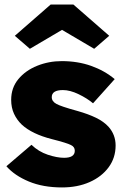

<svg xmlns="http://www.w3.org/2000/svg" viewBox="-20 -812 542 842"><path d="M252 10Q169 10 106.5 -16Q44 -42 8 -83L118 -177Q149 -147 189.5 -133.5Q230 -120 261 -120Q308 -120 308 -151Q308 -168 291 -176Q274 -185 207 -202Q121 -224 76 -265Q54 -286 41.5 -313Q29 -340 29 -374Q29 -427 60.5 -465Q92 -503 143 -523.5Q194 -544 251 -544Q321 -544 380 -523Q439 -502 483 -465L388 -359Q362 -381 324.5 -399Q287 -417 256 -417Q207 -417 207 -386Q207 -367 228 -356Q237 -351 259 -343.5Q281 -336 321 -325Q367 -312 401 -295.5Q435 -279 456 -256Q487 -221 487 -174Q487 -120 456.5 -78.5Q426 -37 373 -13.5Q320 10 252 10ZM111 -598 45 -655 202 -792H302L459 -655L393 -598L252 -681Z"/></svg>

Font: Lexend ExtraBold
Style: Regular
Weight: 800
Designer: Bonnie Shaver-Troup, Thomas Jockin
Foundry: Lexend
Version: Version 1.007; ttfautohint (v1.8.3)